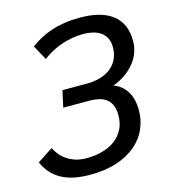

<svg xmlns="http://www.w3.org/2000/svg" viewBox="-111 -776 777 875"><g transform="rotate(-15 277.5 -338.0)"><path d="M67.9 -148.9Q75.2 -134.3 87.2 -118.9Q99.1 -103.5 116.7 -91.1Q134.3 -78.6 157.5 -70.8Q180.7 -63 210.9 -63Q251 -63 285.6 -72.5Q320.3 -82 345.9 -101.1Q371.6 -120.1 386.2 -148.4Q400.9 -176.8 400.9 -214.8Q400.9 -264.2 374.5 -288.6Q348.1 -313 288.1 -313H167L184.1 -391.1H301.8Q334.5 -391.1 362.8 -399.4Q391.1 -407.7 412.1 -424.1Q433.1 -440.4 445.1 -464.8Q457 -489.3 457 -522Q457 -545.4 448.5 -562.7Q439.9 -580.1 424.6 -591.6Q409.2 -603 387.5 -608.4Q365.7 -613.8 338.9 -613.8Q312.5 -613.8 286.1 -608.9Q259.8 -604 235.1 -595.2Q210.4 -586.4 188.2 -574.2Q166 -562 147.9 -547.9L109.9 -617.2Q132.3 -633.8 157.2 -647.2Q182.1 -660.6 210.9 -670.2Q239.7 -679.7 272.9 -684.8Q306.2 -689.9 345.2 -689.9Q447.8 -689.9 500.5 -648.2Q553.2 -606.4 553.2 -524.9Q553.2 -497.6 544.2 -471.7Q535.2 -445.8 517.3 -423.3Q499.5 -400.9 473.6 -382.3Q447.8 -363.8 414.1 -351.1Q453.1 -337.4 475.1 -302Q497.1 -266.6 497.1 -211.9Q497.1 -167 479.2 -126Q461.4 -85 425.3 -53.7Q389.2 -22.5 334.7 -4.2Q280.3 14.2 207 14.2Q122.6 14.2 70.8 -15.1Q19 -44.4 -4.9 -101.1Z"/></g></svg>

Font: Clear Sans
Style: Italic
Weight: 400
Italic angle: -12°
Foundry: Intel Corporation
Version: Version 1.00